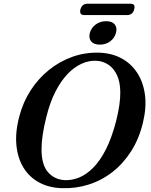

<svg xmlns="http://www.w3.org/2000/svg" viewBox="-20 -995 810 1028"><path d="M509.5 -713Q577.5 -711 629.8 -683Q682 -655 714.5 -605.2Q747 -555.5 756 -488.2Q765 -421 746 -341Q725.5 -253.5 682.8 -186.2Q640 -119 581.8 -73.8Q523.5 -28.5 454.5 -6.8Q385.5 15 311 12.5Q242.5 10.5 190 -17.8Q137.5 -46 106 -97Q74.5 -148 67.8 -218.2Q61 -288.5 84 -374Q104 -449.5 144.8 -512.2Q185.5 -575 242.5 -620.8Q299.5 -666.5 367.5 -690.8Q435.5 -715 509.5 -713ZM328 -30.5Q366 -29 404.8 -45Q443.5 -61 480 -98Q516.5 -135 547.5 -196.2Q578.5 -257.5 601.5 -346Q613.5 -393.5 619 -432.2Q624.5 -471 624 -502Q623.5 -556 606.5 -592.5Q589.5 -629 561 -648.2Q532.5 -667.5 496.5 -669.5Q457.5 -672 417.8 -654.2Q378 -636.5 342 -599Q306 -561.5 276.5 -503.8Q247 -446 228 -368Q214.5 -315 208.5 -272.8Q202.5 -230.5 202.5 -198.5Q201.5 -114.5 236.5 -73.8Q271.5 -33 328 -30.5ZM514.5 -756Q482.5 -756 468.2 -773.2Q454 -790.5 461 -819Q469 -846.5 492.5 -864Q516 -881.5 548.5 -881.5Q580.5 -881.5 594.5 -864Q608.5 -846.5 601 -819Q593.5 -791 570 -773.5Q546.5 -756 514.5 -756ZM410.5 -944.5Q415 -960 424.5 -967.5Q434 -975 447.5 -975H679Q692.5 -975 697.5 -967.8Q702.5 -960.5 698.5 -945Q694.5 -929.5 685 -922Q675.5 -914.5 662 -914.5H430.5Q417 -914.5 412 -922Q407 -929.5 410.5 -944.5Z"/></svg>

Font: Fraunces Medium
Style: Italic
Weight: 500
Italic angle: -16°
Version: Version 1.000;[b76b70a41]